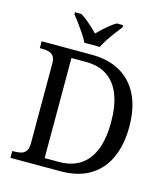

<svg xmlns="http://www.w3.org/2000/svg" viewBox="-133 -1034 992 1136"><g transform="rotate(15 363.5 -465.5)"><path d="M38 0V-42H51Q74 -42 92.5 -47Q111 -52 122 -67.5Q133 -83 133 -114V-604Q133 -634 121.5 -648.5Q110 -663 91.5 -667.5Q73 -672 51 -672H38V-714H344Q447 -714 520 -672.5Q593 -631 631.5 -551.5Q670 -472 670 -358Q670 -249 633.5 -168.5Q597 -88 525 -44Q453 0 344 0ZM321 -51Q401 -51 453.5 -86.5Q506 -122 532.5 -190.5Q559 -259 559 -358Q559 -457 532.5 -525Q506 -593 453.5 -628.5Q401 -664 322 -664H234V-51ZM284 -771Q274 -794 256 -820.5Q238 -847 219 -873Q200 -899 184 -918V-931H223Q242 -920 261 -904.5Q280 -889 298 -872.5Q316 -856 331 -840Q346 -856 364 -872.5Q382 -889 401.5 -904.5Q421 -920 440 -931H479V-918Q464 -899 444.5 -873Q425 -847 407.5 -820.5Q390 -794 379 -771Z"/></g></svg>

Font: Noto Serif Tamil
Style: Regular
Weight: 400
Designer: Indian Type Foundry, Tom Grace, and the Monotype Design Team
Foundry: Monotype Imaging Inc.
Version: Version 2.003